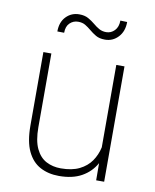

<svg xmlns="http://www.w3.org/2000/svg" viewBox="-83 -793 700 866"><g transform="rotate(10 267.0 -360.0)"><path d="M211.9 -690.4Q189.5 -690.4 173.6 -675Q157.7 -659.7 157.7 -630.4L126.5 -630.9Q126.5 -673.8 150.9 -699Q175.3 -724.1 210.9 -724.1Q235.8 -724.1 252.7 -714.6Q269.5 -705.1 284.2 -692.9Q296.9 -682.1 311 -674.1Q325.2 -666 343.8 -666Q365.7 -666 381.8 -682.6Q397.9 -699.2 397.9 -728.5L429.2 -727.5Q429.2 -684.6 404.5 -658.2Q379.9 -631.8 344.2 -631.8Q318.4 -631.8 301.8 -641.6Q285.2 -651.4 271.5 -663.1Q258.8 -673.8 245.1 -682.1Q231.4 -690.4 211.9 -690.4ZM414.6 -528.3H452.1V0H415.5L415 -78.6Q392.1 -37.1 350.3 -13.7Q308.6 9.8 246.1 9.8Q197.3 9.8 159.9 -10.3Q122.6 -30.3 101.6 -74.5Q80.6 -118.7 80.6 -191.9V-528.3H117.2V-190.9Q117.2 -129.4 134.5 -93Q151.9 -56.6 181.6 -41Q211.4 -25.4 248.5 -25.4Q299.8 -25.4 333.7 -42.2Q367.7 -59.1 387.2 -87.2Q406.7 -115.2 414.6 -150.9Z"/></g></svg>

Font: Robert Sans ExtraLight
Style: Regular
Weight: 250
Designer: Christian Robertson (extended by Adam Twardoch)
Foundry: Google
Version: Version 12.135;April 2, 2019;FontCreator 11.5.0.2425 64-bit;